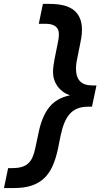

<svg xmlns="http://www.w3.org/2000/svg" viewBox="-90 -762 548 975"><path d="M162.1 -742.2Q247.6 -742.2 286.9 -708.7Q326.2 -675.3 326.2 -611.8Q326.2 -589.8 323 -570.8Q319.8 -551.8 315.9 -533.2L304.2 -475.1Q300.8 -460.9 298.3 -444.8Q295.9 -428.7 295.9 -412.1Q295.9 -372.1 315.7 -350.1Q335.4 -328.1 380.9 -328.1H399.9L377 -220.2H357.9Q326.7 -220.2 304 -211.2Q281.2 -202.1 264.6 -183.8Q248 -165.5 236.8 -137.9Q225.6 -110.4 217.8 -73.2L204.1 -4.9Q193.4 44.4 176.8 81.5Q160.2 118.7 134 143.3Q107.9 168 70.6 180.4Q33.2 192.9 -19 192.9H-69.8L-48.8 91.8H-28.8Q-1 91.8 18.8 86.2Q38.6 80.6 52.5 68.4Q66.4 56.2 75.2 36.4Q84 16.6 89.8 -12.2L106.9 -92.8Q124 -173.3 161.1 -218.8Q198.2 -264.2 265.1 -277.8Q244.6 -285.2 228.8 -296.9Q212.9 -308.6 201.9 -324Q190.9 -339.4 185.1 -357.7Q179.2 -376 179.2 -396Q179.2 -411.6 181.9 -430.4Q184.6 -449.2 187 -461.9L202.1 -537.1Q204.6 -549.8 206.8 -561.8Q209 -573.7 209 -588.9Q209 -615.2 191.7 -628.2Q174.3 -641.1 144 -641.1H106.9L127.9 -742.2Z"/></svg>

Font: Lorenzo Sans
Style: Bold Italic
Weight: 700
Italic angle: -12°
Foundry: Intel Corporation
Version: Version 1.00; ttfautohint (v1.5)